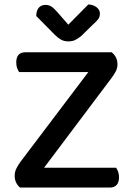

<svg xmlns="http://www.w3.org/2000/svg" viewBox="-20 -843 598 863"><path d="M482 -608Q508 -587 508 -554Q508 -537 500.5 -522.5Q493 -508 481 -492L178 -89H502Q507 -82 511 -71Q515 -60 515 -46Q515 -23 504 -11.5Q493 0 475 0H70Q59 -9 52.5 -22.5Q46 -36 46 -53Q46 -70 53.5 -85.5Q61 -101 73 -117L377 -519H66Q61 -526 57 -537Q53 -548 53 -562Q53 -608 94 -608ZM377 -823Q399 -822 414 -810.5Q429 -799 429 -782Q429 -767 421 -756.5Q413 -746 397 -732L346 -682Q329 -668 316.5 -662.5Q304 -657 287 -657Q268 -657 254 -665Q240 -673 226 -687L143 -771Q143 -795 154 -808Q165 -821 185 -821Q199 -821 211 -813.5Q223 -806 240 -786L287 -732Z"/></svg>

Font: Baloo Thambi 2 Medium
Style: Regular
Weight: 500
Designer: Aadarsh Rajan and Ek Type
Foundry: Ek Type
Version: Version 1.640;hotconv 1.0.111;makeotfexe 2.5.65597; ttfautoh